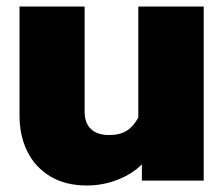

<svg xmlns="http://www.w3.org/2000/svg" viewBox="-20 -555 686 590"><path d="M40 -199V-535H240V-212Q240 -177 259.5 -158.5Q279 -140 315 -140Q348 -140 369 -153Q390 -166 405 -194V-535H606V0H416V-50Q386 -20 341 -2.5Q296 15 247 15Q181 15 134.5 -13Q88 -41 64 -89.5Q40 -138 40 -199Z"/></svg>

Font: Prompt ExtraBold
Style: Regular
Weight: 800
Designer: Katatrad Team
Foundry: CadsonDemak
Version: Version 1.000